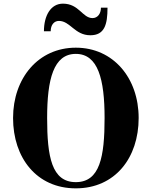

<svg xmlns="http://www.w3.org/2000/svg" viewBox="-20 -1021 830 1051"><path d="M302.5 -906.5C364.5 -906.5 389 -828 474.5 -828C551.5 -828 568.5 -885 568.5 -979H532.5C532.5 -945 513.5 -922 486.5 -922C431 -922 413 -1001 324.5 -1001C257.5 -1001 220.5 -935 220.5 -850H257.5C257.5 -884 275.5 -906.5 302.5 -906.5ZM395 10C609.5 10 739 -156.5 739 -375C739 -593.5 600.5 -760 395 -760C190 -760 51.5 -593.5 51.5 -375C51.5 -156.5 181 10 395 10ZM395 -726C517 -726 552.5 -587 552.5 -375C552.5 -163 527 -24 395 -24C263 -24 238 -163 238 -375C238 -587 273 -726 395 -726Z"/></svg>

Font: Bodoni* 06
Style: Bold
Weight: 700
Version: Version 2.2